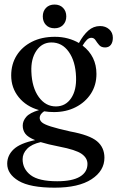

<svg xmlns="http://www.w3.org/2000/svg" viewBox="-20 -610 529 866"><path d="M297 -17Q384 -1 417.5 27Q451 55 451 101.5Q451 160.5 392.8 198.5Q334.5 236.5 226.5 236.5Q115.5 236.5 64 205.8Q12.5 175 12.5 128.5Q12.5 91 41.5 63.5Q70.5 36 138.5 22Q106 9 94.2 -6.8Q82.5 -22.5 82.5 -43.5Q82.5 -64.5 98.5 -83Q114.5 -101.5 156 -113.5Q98.5 -129.5 64.5 -171.5Q30.5 -213.5 30.5 -269.5Q30.5 -320.5 55 -359.8Q79.5 -399 123.8 -421.5Q168 -444 227.5 -444Q259 -444 286.5 -436.5Q314 -429 336 -416Q355.5 -452 378.5 -472.2Q401.5 -492.5 431.5 -492.5Q456 -492.5 472.5 -477.8Q489 -463 489 -439.5Q489 -419.5 480 -407.8Q471 -396 454 -396Q436.5 -396 427.2 -406.8Q418 -417.5 411 -428.5Q404 -439.5 392 -439.5Q381 -439.5 371.8 -430.2Q362.5 -421 352.5 -404.5Q415 -356.5 415 -276.5Q415 -226 389.8 -187.2Q364.5 -148.5 321.2 -126.5Q278 -104.5 223.5 -104.5Q200.5 -104.5 179 -108Q159 -94.5 159 -78.5Q159 -67 169.2 -58Q179.5 -49 209.2 -39.5Q239 -30 297 -17ZM211 -418.5Q169 -418 144 -381Q119 -344 121.5 -286.5Q124 -215 155 -172.2Q186 -129.5 233 -130Q276 -130.5 300.8 -167Q325.5 -203.5 323 -263.5Q320.5 -333.5 290.2 -376.2Q260 -419 211 -418.5ZM82 108Q82 152 118.2 179.8Q154.5 207.5 238 207.5Q306 207.5 340.2 187Q374.5 166.5 374.5 129.5Q374.5 102.5 348.2 84Q322 65.5 246.5 51Q195.5 41 163.5 31Q123 40 102.5 61Q82 82 82 108ZM226 -482.5Q201.5 -482.5 187.2 -497.5Q173 -512.5 173 -536Q173 -559.5 187.5 -574.5Q202 -589.5 226 -589.5Q250 -589.5 264.5 -574.5Q279 -559.5 279 -536Q279 -512.5 264.5 -497.5Q250 -482.5 226 -482.5Z"/></svg>

Font: Fraunces 144pt Soft
Style: Regular
Weight: 400
Version: Version 1.000;[0bf87f6ff]